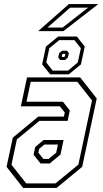

<svg xmlns="http://www.w3.org/2000/svg" viewBox="-20 -918 504 938"><path d="M93 0 12 -103 42.5 -245.5 167 -348.5H292L296.5 -368L272.5 -398.5H82L112 -540H371.5L452.5 -437L381.5 -103L256.5 0ZM108 -22H251L363 -114L429.5 -427L357.5 -518.5H130L109.5 -421H287.5L321 -378L310.5 -327.5H172.5L62.5 -237L36 -113ZM178 -119.5 144 -162 152 -200 193 -234H290.5L275.5 -163L223 -119.5ZM192 -141.5H217.5L254.5 -172L263 -212H197L171.5 -191L167.5 -172ZM225 -555 186 -603.5 204.5 -690.5 264 -739.5H355.5L394 -690.5L375.5 -603.5L316.5 -555ZM237.5 -573H312.5L360 -613L375 -682.5L343.5 -722H269L221 -682.5L206 -613ZM274 -625 264.5 -637 269 -658.5 283.5 -670H307.5L316.5 -658.5L311.5 -637L298 -625ZM284.5 -639.5H293L297 -643L299 -651.5L296 -655H287.5L283.5 -651.5L281.5 -643ZM166.5 -766 316.5 -898H460L290 -766ZM212 -783.5H286L410 -880.5H322.5Z"/></svg>

Font: Tourney Condensed ExtraLight
Style: Italic
Weight: 200
Width: 3
Italic angle: -12°
Designer: Tyler Finck
Foundry: Etcetera Type Co
Version: Version 1.010; ttfautohint (v1.8.3)